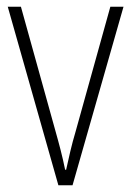

<svg xmlns="http://www.w3.org/2000/svg" viewBox="-20 -549 390 569"><path d="M153 0H195L346 -529H307L204 -159C192 -119 184 -82 176 -46H173C165 -86 155 -123 144 -162L42 -529H3Z"/></svg>

Font: Noto Sans Condensed ExtraLight
Style: Regular
Weight: 200
Width: 3
Designer: Monotype Design Team
Foundry: Monotype Imaging Inc.
Version: Version 2.013